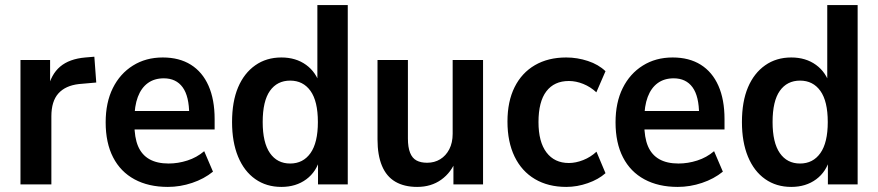

<svg xmlns="http://www.w3.org/2000/svg" viewBox="-20 -725 3452 755"><path d="M60.5 0V-489H177V-374.5H168Q180.5 -432.5 216.5 -463Q252.5 -493.5 315.5 -499L351 -502L358.5 -400.5L290.5 -394.5Q237.5 -388.5 209.8 -357.8Q182 -327 182 -267.5V0Z M640 10Q564 10 509 -19.8Q454 -49.5 424.8 -106.2Q395.5 -163 395.5 -244Q395.5 -322 423.8 -378.8Q452 -435.5 502.8 -467.2Q553.5 -499 620 -499Q685 -499 730.5 -470.5Q776 -442 800 -387.8Q824 -333.5 824 -257V-216H492V-288.5H739L724 -273Q724 -346.5 698.2 -381.8Q672.5 -417 624 -417Q587 -417 561.2 -398.2Q535.5 -379.5 522 -343.8Q508.5 -308 508.5 -255.5V-238.5Q508.5 -184 523 -150Q537.5 -116 567.5 -99Q597.5 -82 643 -82Q680 -82 716.8 -93.8Q753.5 -105.5 783 -130.5L817.5 -50Q782.5 -21.5 735.5 -5.8Q688.5 10 640 10Z M1086.5 10Q1027.5 10 983.8 -20.8Q940 -51.5 916.2 -109Q892.5 -166.5 892.5 -245Q892.5 -325.5 916.2 -381.5Q940 -437.5 983.8 -468.2Q1027.5 -499 1086.5 -499Q1143.5 -499 1183.8 -469.8Q1224 -440.5 1238.5 -389.5H1228V-705H1347.5V0H1230.5V-104H1239Q1225 -50 1184.5 -20Q1144 10 1086.5 10ZM1121 -82Q1172 -82 1201 -123Q1230 -164 1230 -245Q1230 -327 1201 -367.5Q1172 -408 1121 -408Q1070 -408 1041.5 -367.8Q1013 -327.5 1013 -245Q1013 -164 1041.5 -123Q1070 -82 1121 -82Z M1620.5 10Q1569.5 10 1534.5 -10.5Q1499.5 -31 1482 -73Q1464.5 -115 1464.5 -176.5V-489H1584V-180.5Q1584 -146 1592.5 -124.5Q1601 -103 1617.8 -94Q1634.5 -85 1659.5 -85Q1688.5 -85 1711 -98.8Q1733.5 -112.5 1746.8 -138.2Q1760 -164 1760 -199V-489H1879.5V0H1763V-96.5H1773.5Q1755 -47 1715.2 -18.5Q1675.5 10 1620.5 10Z M2207 10Q2135.5 10 2083.5 -20.8Q2031.5 -51.5 2003.5 -109.2Q1975.5 -167 1975.5 -247Q1975.5 -326 2003.5 -382.2Q2031.5 -438.5 2083.5 -468.8Q2135.5 -499 2206.5 -499Q2250 -499 2291.8 -485.2Q2333.5 -471.5 2361 -445L2325 -362Q2302 -383.5 2273.5 -395Q2245 -406.5 2217 -406.5Q2159.5 -406.5 2128.5 -366Q2097.5 -325.5 2097.5 -245Q2097.5 -167 2129 -125.5Q2160.5 -84 2217 -84Q2244 -84 2273.2 -95.5Q2302.5 -107 2325.5 -128.5L2361 -44Q2333.5 -19.5 2291.5 -4.8Q2249.5 10 2207 10Z M2645 10Q2569 10 2514 -19.8Q2459 -49.5 2429.8 -106.2Q2400.5 -163 2400.5 -244Q2400.5 -322 2428.8 -378.8Q2457 -435.5 2507.8 -467.2Q2558.5 -499 2625 -499Q2690 -499 2735.5 -470.5Q2781 -442 2805 -387.8Q2829 -333.5 2829 -257V-216H2497V-288.5H2744L2729 -273Q2729 -346.5 2703.2 -381.8Q2677.5 -417 2629 -417Q2592 -417 2566.2 -398.2Q2540.5 -379.5 2527 -343.8Q2513.5 -308 2513.5 -255.5V-238.5Q2513.5 -184 2528 -150Q2542.5 -116 2572.5 -99Q2602.5 -82 2648 -82Q2685 -82 2721.8 -93.8Q2758.5 -105.5 2788 -130.5L2822.5 -50Q2787.5 -21.5 2740.5 -5.8Q2693.5 10 2645 10Z M3091.5 10Q3032.5 10 2988.8 -20.8Q2945 -51.5 2921.2 -109Q2897.5 -166.5 2897.5 -245Q2897.5 -325.5 2921.2 -381.5Q2945 -437.5 2988.8 -468.2Q3032.5 -499 3091.5 -499Q3148.5 -499 3188.8 -469.8Q3229 -440.5 3243.5 -389.5H3233V-705H3352.5V0H3235.5V-104H3244Q3230 -50 3189.5 -20Q3149 10 3091.5 10ZM3126 -82Q3177 -82 3206 -123Q3235 -164 3235 -245Q3235 -327 3206 -367.5Q3177 -408 3126 -408Q3075 -408 3046.5 -367.8Q3018 -327.5 3018 -245Q3018 -164 3046.5 -123Q3075 -82 3126 -82Z"/></svg>

Font: Nunito Sans 12pt ExtraLight SemiCondensed
Style: Regular
Weight: 200
Width: 4
Version: Version 3.101;gftools[0.9.27]